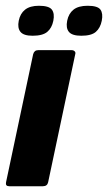

<svg xmlns="http://www.w3.org/2000/svg" viewBox="-28 -646 374 666"><path d="M139 -14Q136 0 121 0H4Q-10 0 -7 -14L87 -458Q91 -472 104 -472H221Q227 -472 231 -468Q235 -464 233 -458ZM157 -574Q152 -549 136 -535.5Q120 -522 85 -522Q54 -522 43 -535.5Q32 -549 37 -574Q42 -599 59 -612.5Q76 -626 107 -626Q142 -626 152 -612.5Q162 -599 157 -574ZM325 -574Q320 -549 304.5 -535.5Q289 -522 254 -522Q222 -522 211 -535.5Q200 -549 205 -574Q210 -599 227 -612.5Q244 -626 276 -626Q311 -626 320.5 -612.5Q330 -599 325 -574Z"/></svg>

Font: Glory ExtraBold
Style: Italic
Weight: 800
Italic angle: -12°
Version: Version 1.011